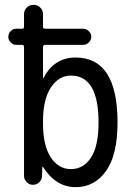

<svg xmlns="http://www.w3.org/2000/svg" viewBox="-20 -770 540 800"><path d="M159.2 -264.6V-254.9Q159.2 -164.1 191.4 -114.7Q223.6 -65.4 275.4 -65.4Q328.1 -65.4 359.4 -113.8Q390.6 -162.1 390.6 -259.8Q390.6 -455.1 275.4 -455.1Q224.6 -455.1 191.9 -405.3Q159.2 -355.5 159.2 -264.6ZM47.9 -583Q35.2 -583 24.9 -592.8Q14.6 -602.5 14.6 -617.2Q14.6 -629.9 24.4 -640.1Q34.2 -650.4 47.9 -650.4H72.3Q80.1 -650.4 80.1 -658.2V-710.9Q80.1 -726.6 91.3 -738.3Q102.5 -750 120.1 -750Q135.7 -750 147.5 -738.8Q159.2 -727.5 159.2 -710.9V-658.2Q159.2 -650.4 168 -650.4H326.2Q339.8 -650.4 350.1 -640.1Q360.4 -629.9 360.4 -616.7Q360.4 -603.5 350.1 -593.3Q339.8 -583 326.2 -583H168Q159.2 -583 159.2 -574.2V-446.3Q159.2 -445.3 160.2 -445.3Q162.1 -445.3 162.1 -446.3Q206.1 -530.3 294.9 -530.3Q469.7 -530.3 469.7 -259.8Q469.7 -125 421.9 -57.6Q374 9.8 294.9 9.8Q212.9 9.8 159.2 -74.2Q159.2 -75.2 157.2 -75.2Q156.2 -75.2 156.2 -74.2L155.3 -37.1Q154.3 -21.5 143.6 -10.7Q132.8 0 117.2 0Q102.5 0 91.3 -11.2Q80.1 -22.5 80.1 -37.1V-574.2Q80.1 -583 72.3 -583Z"/></svg>

Font: Rounded Mgen+ 2m regular
Style: Regular
Weight: 400
Designer: [Source Han Sans]
Ryoko NISHIZUKA  (kana & ideographs); Paul D. Hunt (Latin, Greek & Cyrillic); Wenlong ZHANG  (bopomofo
Version: Version 1.059.20150602